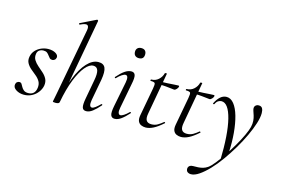

<svg xmlns="http://www.w3.org/2000/svg" viewBox="-120 -996 2268 1546"><g transform="rotate(15 1013.5 -222.5)"><path d="M101 11Q63 11 35 -7Q7 -25 11 -51Q13 -65 22 -72Q31 -79 41 -79Q54 -79 60.5 -68.5Q67 -58 74 -45Q81 -32 94 -21.5Q107 -11 131 -11Q158 -11 174.5 -26Q191 -41 195 -72Q199 -103 186 -125.5Q173 -148 150.5 -166Q128 -184 106.5 -202.5Q85 -221 72.5 -244Q60 -267 66 -298Q72 -329 92.5 -351Q113 -373 141.5 -384.5Q170 -396 199 -396Q235 -396 259 -381.5Q283 -367 280 -346Q277 -332 267.5 -325.5Q258 -319 249 -319Q235 -319 227 -327Q219 -335 211.5 -346Q204 -357 193.5 -365.5Q183 -374 163 -374Q144 -374 129 -364Q114 -354 111 -334Q106 -304 119.5 -282Q133 -260 155 -241Q177 -222 199 -202.5Q221 -183 233.5 -159Q246 -135 241 -103Q236 -74 216.5 -47.5Q197 -21 167 -5Q137 11 101 11Z M364 8Q350 8 345.5 6.5Q341 5 341 2Q341 -2 346.5 -25Q352 -48 356 -74L458 -619Q465 -655 450 -664Q435 -673 390 -651Q386 -649 383.5 -655Q381 -661 385 -662L514 -725Q518 -727 522 -723Q526 -719 525 -717L396 -7Q394 8 364 8ZM619 9Q593 9 586.5 -13Q580 -35 590 -89L619 -248Q630 -305 621 -332.5Q612 -360 582 -360Q550 -360 515 -319Q480 -278 448.5 -199Q417 -120 396 -7L384 -8Q405 -125 440 -213Q475 -301 520.5 -350Q566 -399 615 -399Q658 -399 671.5 -368Q685 -337 673 -267L640 -89Q635 -59 639.5 -45Q644 -31 657 -31Q668 -31 685 -43.5Q702 -56 723 -77Q727 -81 731 -77Q735 -73 731 -69Q699 -32 672 -11.5Q645 9 619 9Z M856 9Q832 9 824 -12Q816 -33 827 -89L868 -297Q879 -356 851 -356Q840 -356 821.5 -344Q803 -332 782 -310Q779 -306 774.5 -310.5Q770 -315 774 -318Q808 -357 836 -376Q864 -395 890 -395Q915 -395 922 -373.5Q929 -352 918 -299L878 -89Q872 -59 877 -45Q882 -31 894 -31Q905 -31 923 -42.5Q941 -54 962 -75Q966 -79 970 -75Q974 -71 970 -67Q937 -30 909.5 -10.5Q882 9 856 9ZM919 -513Q899 -513 887.5 -524Q876 -535 876 -556Q876 -575 887.5 -586Q899 -597 919 -597Q940 -597 950.5 -586Q961 -575 961 -556Q961 -513 919 -513Z M1115 12Q1096 12 1078.5 4.5Q1061 -3 1052.5 -21.5Q1044 -40 1050 -73L1093 -306Q1100 -343 1094.5 -352Q1089 -361 1059 -361Q1055 -361 1056 -367Q1057 -373 1060 -373Q1095 -373 1120 -395.5Q1145 -418 1153 -450Q1154 -453 1162.5 -453Q1171 -453 1170 -450L1108 -104Q1100 -63 1111.5 -44Q1123 -25 1154 -25Q1183 -25 1206 -38.5Q1229 -52 1250 -70Q1252 -72 1256.5 -68Q1261 -64 1258 -62Q1213 -22 1179 -5Q1145 12 1115 12ZM1259 -342Q1257 -342 1237 -344.5Q1217 -347 1190.5 -349.5Q1164 -352 1139 -352L1141 -376Q1167 -376 1197 -378Q1227 -380 1252 -381.5Q1277 -383 1284 -383Q1289 -383 1290.5 -380.5Q1292 -378 1291 -374Q1290 -366 1279.5 -354Q1269 -342 1259 -342Z M1410 12Q1391 12 1373.5 4.5Q1356 -3 1347.5 -21.5Q1339 -40 1345 -73L1388 -306Q1395 -343 1389.5 -352Q1384 -361 1354 -361Q1350 -361 1351 -367Q1352 -373 1355 -373Q1390 -373 1415 -395.5Q1440 -418 1448 -450Q1449 -453 1457.5 -453Q1466 -453 1465 -450L1403 -104Q1395 -63 1406.5 -44Q1418 -25 1449 -25Q1478 -25 1501 -38.5Q1524 -52 1545 -70Q1547 -72 1551.5 -68Q1556 -64 1553 -62Q1508 -22 1474 -5Q1440 12 1410 12ZM1554 -342Q1552 -342 1532 -344.5Q1512 -347 1485.5 -349.5Q1459 -352 1434 -352L1436 -376Q1462 -376 1492 -378Q1522 -380 1547 -381.5Q1572 -383 1579 -383Q1584 -383 1585.5 -380.5Q1587 -378 1586 -374Q1585 -366 1574.5 -354Q1564 -342 1554 -342Z M1566 281Q1548 281 1536 271.5Q1524 262 1526 239Q1533 213 1566 213Q1587 213 1607.5 212Q1628 211 1647.5 205.5Q1667 200 1685 188Q1707 173 1736 136.5Q1765 100 1797 52.5Q1829 5 1858 -45Q1887 -95 1907.5 -139Q1928 -183 1935 -211Q1942 -240 1940 -264Q1938 -288 1932 -306.5Q1926 -325 1921 -339.5Q1916 -354 1916 -363Q1916 -378 1926 -387Q1936 -396 1952 -396Q1973 -396 1981.5 -381Q1990 -366 1990 -341Q1990 -305 1974 -254.5Q1958 -204 1930.5 -145Q1903 -86 1867.5 -26.5Q1832 33 1792.5 88.5Q1753 144 1712 187Q1671 230 1633.5 255.5Q1596 281 1566 281ZM1766 113Q1772 -108 1741.5 -229.5Q1711 -351 1653 -351Q1640 -351 1626.5 -343Q1613 -335 1603 -314Q1601 -310 1595.5 -311.5Q1590 -313 1591 -317Q1610 -355 1633 -375Q1656 -395 1684 -395Q1719 -395 1746 -361Q1773 -327 1790 -267.5Q1807 -208 1814 -130.5Q1821 -53 1816 35Z"/></g></svg>

Font: Cormorant
Style: Italic
Weight: 400
Italic angle: -10°
Designer: Christian Thalmann (Catharsis Fonts)
Foundry: Catharsis Fonts
Version: Version 4.000